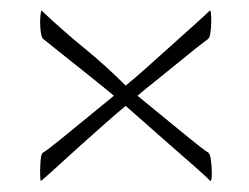

<svg xmlns="http://www.w3.org/2000/svg" viewBox="-20 -435 466 359"><path d="M57 -97Q56 -95 55.5 -100.5Q55 -106 55 -113Q55 -124 56 -136Q57 -148 61 -150Q68 -154 91.5 -173Q115 -192 143.5 -215.5Q172 -239 193 -256Q180 -267 160.5 -282.5Q141 -298 120.5 -314.5Q100 -331 83.5 -344Q67 -357 61 -362Q58 -364 56.5 -373.5Q55 -383 55 -393Q55 -402 56 -409Q57 -416 58 -415Q96 -379 137 -345.5Q178 -312 215 -275Q230 -287 253 -307.5Q276 -328 301 -350.5Q326 -373 345.5 -390.5Q365 -408 372 -415Q374 -416 374.5 -409.5Q375 -403 375 -394Q375 -384 373.5 -374Q372 -364 369 -362Q362 -357 345.5 -344Q329 -331 309 -314.5Q289 -298 269.5 -282.5Q250 -267 237 -256Q258 -239 286.5 -215.5Q315 -192 338.5 -173Q362 -154 369 -150Q373 -147 374.5 -135Q376 -123 376 -112Q376 -94 373 -97Q363 -107 343 -124.5Q323 -142 299 -163Q275 -184 252.5 -204Q230 -224 215 -237Q199 -224 176.5 -204Q154 -184 130.5 -163Q107 -142 87.5 -124Q68 -106 57 -97Z"/></svg>

Font: Italianno
Style: Regular
Weight: 400
Designer: Robert E. Leuschke
Foundry: Robert E. Leuschke
Version: Version 1.100; ttfautohint (v1.8.3)